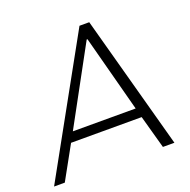

<svg xmlns="http://www.w3.org/2000/svg" viewBox="-142 -805 915 925"><g transform="rotate(-20 315.5 -343.0)"><path d="M598 0H539L492 -170H130L36 0H-19L361 -686H411ZM371 -612 157 -219H479L375 -612Z"/></g></svg>

Font: Chivo Thin Italic
Style: Regular
Weight: 100
Italic angle: -8.05°
Designer: Hector Gatti
Foundry: Omnibus-Type
Version: Version 1.007